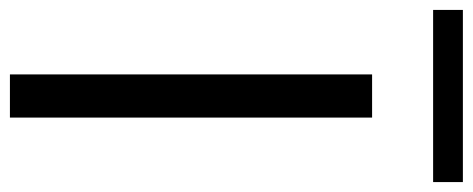

<svg xmlns="http://www.w3.org/2000/svg" viewBox="-318 -650 953 387"><g transform="rotate(90 158.5 -456.5)"><path d="M-15 -853V-913H332V-853ZM115 0V-730H202V0Z"/></g></svg>

Font: M PLUS 1p
Style: Regular
Weight: 400
Version: Version 1.062